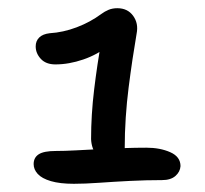

<svg xmlns="http://www.w3.org/2000/svg" viewBox="-20 -840 500 468"><path d="M254 -445Q230 -445 216.5 -461Q203 -477 202 -501Q202 -560 209.5 -622Q217 -684 227 -739L245 -729Q218 -707 183 -695Q148 -683 115 -683Q92 -683 79.5 -696.5Q67 -710 67 -727Q67 -740 75.5 -748.5Q84 -757 101 -759Q134 -761 167 -773.5Q200 -786 227 -806Q235 -812 244.5 -816Q254 -820 266 -820Q291 -820 304.5 -801.5Q318 -783 313 -758Q308 -729 303 -695.5Q298 -662 293.5 -626.5Q289 -591 286.5 -553.5Q284 -516 284 -478Q284 -463 276 -454Q268 -445 254 -445ZM160 -392Q126 -392 104 -398.5Q82 -405 72 -416Q62 -427 62 -440Q62 -456 74.5 -464Q87 -472 116 -472Q137 -472 165 -473.5Q193 -475 222.5 -476.5Q252 -478 281.5 -479Q311 -480 337 -480Q370 -480 395 -469Q420 -458 420 -435Q419 -421 407.5 -411Q396 -401 375 -401Q336 -401 296.5 -399Q257 -397 222 -394.5Q187 -392 160 -392Z"/></svg>

Font: Shantell Sans Light
Style: Regular
Weight: 400
Version: Version 1.011;[c5ecc13dd]